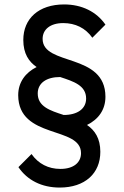

<svg xmlns="http://www.w3.org/2000/svg" viewBox="-20 -724 557 865"><path d="M249 121C363 121 432 57 432 -40C432 -101 407 -137 372 -161C423 -186 455 -229 455 -288C455 -488 172 -425 172 -549C172 -591 206 -620 265 -620C319 -620 365 -598 396 -554L455 -613C415 -671 349 -704 269 -704C154 -704 85 -640 85 -544C85 -482 110 -446 145 -422C95 -397 62 -354 62 -295C63 -95 345 -158 345 -34C345 8 312 37 252 37C198 37 153 14 122 -30L63 29C103 88 168 121 249 121ZM150 -303C150 -349 188 -377 251 -377C312 -357 368 -339 368 -280C368 -234 329 -206 267 -206C205 -226 150 -244 150 -303Z"/></svg>

Font: Outfit
Style: Regular
Weight: 400
Designer: Rodrigo Fuenzalida
Foundry: fragTYPE
Version: Version 1.100;gftools[0.9.27]